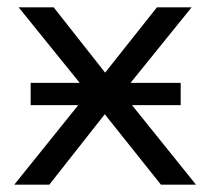

<svg xmlns="http://www.w3.org/2000/svg" viewBox="-20 -506 575 526"><path d="M19 0 221 -251 31 -486H127L268 -307L410 -486H505L315 -251L517 0H421L267 -193L115 0ZM64 -218V-279H475V-218Z"/></svg>

Font: Nunito Sans
Style: Regular
Weight: 400
Designer: Vernon Adams
Foundry: Vernon Adams
Version: Version 3.101; ttfautohint (v1.8.4.7-5d5b);gftools[0.9.27]